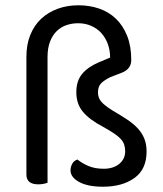

<svg xmlns="http://www.w3.org/2000/svg" viewBox="-20 -690 617 727"><path d="M160 2Q155 4 145.5 6Q136 8 125 8Q80 8 80 -29V-475Q80 -522 95 -558.5Q110 -595 136.5 -619.5Q163 -644 199 -657Q235 -670 277 -670Q319 -670 355.5 -657.5Q392 -645 419 -619Q446 -593 461.5 -554Q477 -515 477 -463Q477 -429 442 -415L398 -398Q372 -385 361.5 -373Q351 -361 351 -340Q351 -320 363 -305.5Q375 -291 407 -271Q438 -253 462 -237Q486 -221 502 -203.5Q518 -186 526.5 -165Q535 -144 535 -116Q535 -49 489 -16Q443 17 370 17Q312 17 279.5 -1Q247 -19 247 -45Q247 -57 253 -69Q259 -81 273 -86Q292 -71 316 -61Q340 -51 373 -51Q409 -51 431.5 -69.5Q454 -88 454 -117Q454 -130 450.5 -141.5Q447 -153 437.5 -163.5Q428 -174 411.5 -185Q395 -196 370 -210Q320 -236 294.5 -266Q269 -296 269 -341Q269 -383 290.5 -409.5Q312 -436 354 -454L397 -472Q397 -500 388 -524Q379 -548 363.5 -565Q348 -582 325.5 -592Q303 -602 276 -602Q253 -602 232 -595Q211 -588 195 -572.5Q179 -557 169.5 -532.5Q160 -508 160 -474Z"/></svg>

Font: Baloo 2 Latin
Style: Regular
Weight: 400
Designer: Sarang Kulkarni and Ek Type
Foundry: Ek Type
Version: Version 1.001